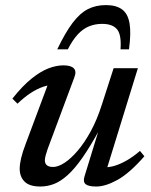

<svg xmlns="http://www.w3.org/2000/svg" viewBox="-20 -704 580 736"><path d="M304 -28 360.5 -212 363 -210Q326 -142.5 295.8 -99.2Q265.5 -56 238.5 -32Q211.5 -8 186.2 1.5Q161 11 134.5 11Q93 11 74.2 -7.8Q55.5 -26.5 55.5 -57Q55.5 -74.5 61 -98Q66.5 -121.5 79 -154L173 -405.5L190 -378.5Q169.5 -379.5 145.8 -371.5Q122 -363.5 97.2 -347.2Q72.5 -331 47 -306.5L27.5 -326Q66.5 -375 100.8 -402.5Q135 -430 165.5 -441.8Q196 -453.5 223 -453.5Q252 -453.5 263 -442Q274 -430.5 265 -407.5L162.5 -132.5Q157.5 -118 154.8 -107.5Q152 -97 152 -89.5Q152 -77 159.8 -70.5Q167.5 -64 183.5 -64Q203 -64 227.5 -80Q252 -96 278 -126.5Q304 -157 328 -201Q352 -245 370 -301.5L415.5 -442.5H508.5L384 -39L375.5 -63Q395 -61.5 417.8 -68Q440.5 -74.5 465.8 -89Q491 -103.5 516.5 -125.5L533.5 -105Q476.5 -40 430.5 -14.5Q384.5 11 349 11Q318.5 11 308 1.8Q297.5 -7.5 304 -28ZM371.5 -612.5Q344.5 -612.5 321.2 -603Q298 -593.5 278.2 -572.2Q258.5 -551 240 -515H199.5Q230.5 -579.5 258.2 -616.2Q286 -653 316.5 -668.8Q347 -684.5 386 -684.5Q425 -684.5 447.5 -668.2Q470 -652 476.5 -615Q483 -578 474.5 -515H442Q446 -570.5 428.8 -591.5Q411.5 -612.5 371.5 -612.5Z"/></svg>

Font: Newsreader 16pt 16pt Medium
Style: Italic
Weight: 500
Italic angle: -17°
Version: Version 1.003